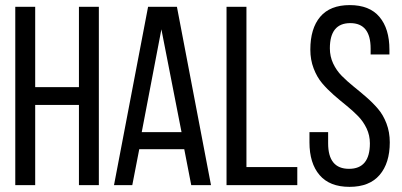

<svg xmlns="http://www.w3.org/2000/svg" viewBox="-20 -727 1578 754"><path d="M290 -314.9H118.2V0H40V-700.2H118.2V-384.8H290V-700.2H368.2V0H290Z M703.6 -141.1H526.9L499.5 0H427.7L561.5 -700.2H674.8L808.6 0H731ZM613.8 -611.8 536.6 -208H692.9Z M1147.5 0H869.6V-700.2H947.8V-70.8H1147.5Z M1353.5 -707Q1431.2 -707 1470.2 -660.6Q1509.3 -614.3 1509.3 -532.2V-513.2H1435.5V-536.1Q1435.5 -636.2 1355.5 -636.2Q1275.4 -636.2 1275.4 -537.1Q1275.4 -505.4 1288.3 -477.8Q1301.3 -450.2 1322 -429.2Q1342.8 -408.2 1367.9 -387.9Q1393.1 -367.7 1418.2 -345.9Q1443.4 -324.2 1464.1 -300Q1484.9 -275.9 1497.8 -241.9Q1510.7 -208 1510.7 -168Q1510.7 -86.4 1470.7 -39.8Q1430.7 6.8 1352.5 6.8Q1274.4 6.8 1234.9 -39.6Q1195.3 -85.9 1195.3 -168V-208H1268.6V-164.1Q1268.6 -64 1350.6 -64Q1432.6 -64 1432.6 -164.1Q1432.6 -195.3 1419.7 -222.7Q1406.7 -250 1386.2 -271Q1365.7 -292 1340.6 -312.3Q1315.4 -332.5 1290.5 -354.2Q1265.6 -376 1245.1 -400.1Q1224.6 -424.3 1211.7 -458.3Q1198.7 -492.2 1198.7 -532.2Q1198.7 -615.2 1237.5 -661.1Q1276.4 -707 1353.5 -707Z"/></svg>

Font: Bebas Neue Regular
Style: Regular
Weight: 400
Designer: Ryoichi Tsunekawa
Foundry: Ryoichi Tsunekawa
Version: Version 001.003